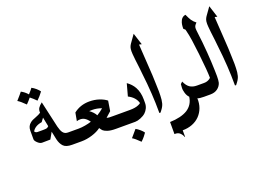

<svg xmlns="http://www.w3.org/2000/svg" viewBox="-130 -998 2125 1570"><g transform="rotate(-20 933.0 -213.5)"><path d="M404 -106V0H352Q299 0 277 -23.5Q255 -47 246 -86L231 -158L199 -101L128 -100Q109 -100 89.5 -118.5Q70 -137 70 -150V-227Q70 -266 100 -289Q116 -302 148 -313Q180 -325 195 -336Q193 -361 203.5 -377Q214 -393 237 -411L289 -181Q298 -145 311 -127Q321 -114 332 -110Q343 -106 357 -106ZM220 -210 204 -290 181 -259Q121 -250 97 -209Q105 -195 123 -195H170Q193 -195 202 -197.5Q211 -200 220 -210ZM106 -552Q137 -536 161 -508Q188 -537 198 -552Q216 -543 234.5 -527Q253 -511 262 -497Q238 -464 209 -436Q183 -463 158 -482Q141 -460 117 -436Q76 -477 53 -490Q95 -537 106 -552Z M855 -106V0H732Q687 0 661 -9Q635 -18 625.5 -27.5Q616 -37 606 -53Q576 -30 528 -15Q480 0 434 0H387Q365 0 349.5 -15.5Q334 -31 334 -52Q334 -74 349.5 -90Q365 -106 387 -106H448Q474 -106 505 -111.5Q536 -117 560 -125Q542 -151 522 -163Q505 -173 484 -173Q467 -173 454 -168L467 -239Q525 -285 604 -285Q649 -285 688 -272Q727 -259 752 -239L738 -152Q728 -144 692 -111Q701 -107 714 -106.5Q727 -106 748 -106ZM684 -197Q644 -212 602 -212Q585 -212 577 -211Q612 -186 628 -156Q662 -177 684 -197Z M946 110Q937 123 925 138Q913 153 894 171Q853 130 830 117Q872 69 883 55Q900 64 918.5 80Q937 96 946 110Z M1029 -117Q1029 -93 1019 -72.5Q1009 -52 995 -39Q977 -22 949 -11Q921 0 902 0H838Q816 0 800.5 -15.5Q785 -31 785 -53Q785 -75 800.5 -90.5Q816 -106 838 -106H894Q942 -106 970 -119Q982 -124 990 -131Q975 -185 915 -215L944 -321Q983 -294 1004 -256Q1029 -210 1029 -148Z M1168 -578 1146 -583Q1150 -538 1158 -395Q1165 -297 1166 -234Q1168 -194 1168 -166Q1168 -128 1165 -96Q1161 -62 1150 -42Q1144 -30 1134 -17Q1124 -4 1121 0H1111Q1111 -91 1106 -168Q1101 -254 1088 -363Q1086 -374 1084 -402Q1073 -488 1070 -528Q1069 -537 1069 -551Q1069 -574 1073.5 -587Q1078 -600 1086 -612L1135 -681Z M1553 -106V0H1499Q1461 0 1444 -7Q1446 37 1432.5 74.5Q1419 112 1392 140Q1365 168 1326.5 183Q1288 198 1242 198V255H1239Q1232 234 1215 218Q1198 202 1168 204V99Q1265 96 1321 62Q1377 26 1386 -42Q1370 -57 1361.5 -84.5Q1353 -112 1355 -134Q1355 -144 1357 -162L1374 -178Q1391 -139 1415.5 -122.5Q1440 -106 1477 -106Z M1656 -172Q1657 -152 1657 -122Q1657 -86 1652 -66Q1643 -37 1618 -18.5Q1593 0 1555 0H1499Q1477 0 1461.5 -15.5Q1446 -31 1446 -53Q1446 -75 1461.5 -90.5Q1477 -106 1499 -106H1539Q1556 -106 1569 -111Q1582 -116 1589 -121.5Q1596 -127 1598 -129Q1598 -186 1581 -339Q1572 -417 1565 -466.5Q1558 -516 1545 -567L1530 -581Q1530 -586 1531 -602.5Q1532 -619 1537 -635Q1550 -677 1586 -682Q1602 -646 1614 -628Q1626 -610 1649 -592Q1636 -579 1631 -570Q1626 -561 1626 -547Q1626 -537 1627 -531Q1642 -414 1648 -327Q1654 -248 1656 -172Z M1826 -578 1804 -583Q1808 -538 1816 -395Q1823 -297 1824 -234Q1826 -194 1826 -166Q1826 -128 1823 -96Q1819 -62 1808 -42Q1802 -30 1792 -17Q1782 -4 1779 0H1769Q1769 -91 1764 -168Q1759 -254 1746 -363Q1744 -374 1742 -402Q1731 -488 1728 -528Q1727 -537 1727 -551Q1727 -574 1731.5 -587Q1736 -600 1744 -612L1793 -681Z"/></g></svg>

Font: Katibeh
Style: Regular
Weight: 400
Designer: Arabic design by Kourosh Beigpour, Latin design by Eduardo Tunni, engineering by Lasse Fister
Version: Version 1.0010g